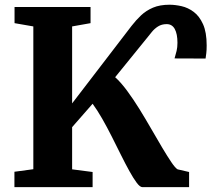

<svg xmlns="http://www.w3.org/2000/svg" viewBox="-20 -772 872 792"><path d="M39.5 0V-63.5L117.5 -74V-663L40 -676.5V-743H353.5V-676.5L277.5 -663V-345.5L522.5 -665Q541 -689 562 -708.8Q583 -728.5 611.2 -740.5Q639.5 -752.5 679 -752.5Q702.5 -752.5 729 -746.5Q755.5 -740.5 779 -723Q802.5 -705.5 817.5 -672.2Q832.5 -639 832.5 -585Q832.5 -564 831 -553Q829.5 -542 828 -530.5L700 -531Q705 -547.5 708.5 -562.2Q712 -577 712 -595.5Q712 -632 701 -652.2Q690 -672.5 667.5 -672.5Q647 -672.5 632 -663Q617 -653.5 606.2 -640Q595.5 -626.5 586 -615L455 -453.5Q478.5 -432.5 504 -398Q529.5 -363.5 554.8 -322.8Q580 -282 604 -240.2Q628 -198.5 649.2 -162.8Q670.5 -127 686.8 -103Q703 -79 712.5 -73.5L760 -62.5V0H567.5Q557.5 0 544 -18Q530.5 -36 514 -65.8Q497.5 -95.5 479 -132.8Q460.5 -170 441 -208.8Q421.5 -247.5 401.5 -282.5Q381.5 -317.5 362 -344L277.5 -247.5V-73.5L362 -62.5V0Z"/></svg>

Font: Merriweather ExtraBold
Style: Regular
Weight: 800
Version: Version 2.100